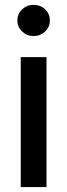

<svg xmlns="http://www.w3.org/2000/svg" viewBox="-20 -762 274 782"><path d="M64.5 0V-529.3H169.4V0ZM116.7 -615.2Q89.4 -615.2 70.1 -633.8Q50.8 -652.3 50.8 -678.7Q50.8 -705.6 70.1 -723.9Q89.4 -742.2 116.7 -742.2Q144.5 -742.2 163.8 -723.9Q183.1 -705.6 183.1 -678.7Q183.1 -652.3 163.8 -633.8Q144.5 -615.2 116.7 -615.2Z"/></svg>

Font: Inter 24pt Medium
Style: Regular
Weight: 500
Designer: Rasmus Andersson
Foundry: rsms
Version: Version 4.001;git-66647c0bb